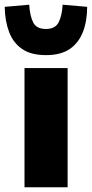

<svg xmlns="http://www.w3.org/2000/svg" viewBox="-42 -795 390 815"><path d="M62 0V-506H245V0ZM153 -561Q90 -561 52 -587Q14 -613 -3.5 -659.5Q-21 -706 -22 -766L82 -775Q85 -727 99 -699.5Q113 -672 153 -672Q192 -672 206.5 -699.5Q221 -727 224 -775L328 -766Q328 -706 310 -659.5Q292 -613 254 -587Q216 -561 153 -561Z"/></svg>

Font: Nunito Sans 7pt SemiCondensed Black
Style: Regular
Weight: 900
Width: 4
Designer: Vernon Adams
Foundry: Vernon Adams
Version: Version 3.101;gftools[0.9.27]